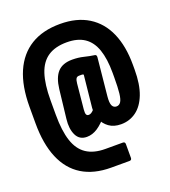

<svg xmlns="http://www.w3.org/2000/svg" viewBox="-155 -802 974 1100"><g transform="rotate(-20 332.0 -252.0)"><path d="M333 185Q228 185 156.5 141Q85 97 48.5 10.5Q12 -76 12 -202V-302Q12 -428 49.5 -514Q87 -600 159.5 -644.5Q232 -689 338 -689Q440 -689 510 -645.5Q580 -602 615.5 -521Q651 -440 651 -327V-297Q651 -207 628 -147.5Q605 -88 564.5 -58.5Q524 -29 472 -29Q428 -29 399 -50Q370 -71 357 -103.5Q344 -136 347 -174L367 -368Q366 -373 357 -373Q348 -373 340 -373Q327 -373 321.5 -364Q316 -355 314 -335L299 -182Q297 -160 301 -151.5Q305 -143 316 -143Q330 -143 345.5 -159.5Q361 -176 376 -195L398 -115Q361 -70 329 -49Q297 -28 263 -28Q218 -28 199 -67Q180 -106 187 -165L207 -340Q215 -408 245 -440.5Q275 -473 334 -473Q371 -473 403 -465Q435 -457 464 -453Q476 -452 475 -437L452 -207Q448 -167 456 -150.5Q464 -134 482 -134Q498 -134 508 -148.5Q518 -163 522 -198.5Q526 -234 526 -296V-323Q526 -408 506.5 -464.5Q487 -521 445.5 -549Q404 -577 338 -577Q268 -577 223.5 -547.5Q179 -518 158.5 -456Q138 -394 138 -296V-208Q138 -110 158.5 -48Q179 14 223.5 43.5Q268 73 338 73H444Q458 73 458 87V171Q458 185 444 185Z"/></g></svg>

Font: Sofia Sans Extra Condensed Black
Style: Regular
Weight: 900
Designer: Botio Nikoltchev, Ani Petrova
Foundry: lettersoup
Version: Version 4.101